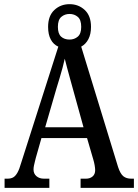

<svg xmlns="http://www.w3.org/2000/svg" viewBox="-20 -902 663 922"><path d="M2 0V-44H16Q32 -44 43 -50Q54 -56 63.5 -72.5Q73 -89 82 -121L260 -678Q237 -688 224 -712Q211 -736 211 -773Q211 -826 241 -854Q271 -882 314 -882Q357 -882 387 -854Q417 -826 417 -773Q417 -738 404.5 -714Q392 -690 370 -678L547 -100Q558 -67 572.5 -55.5Q587 -44 610 -44H623V0H367V-44H393Q412 -44 424.5 -54.5Q437 -65 437 -85Q437 -94 434.5 -108.5Q432 -123 428 -136L398 -239H179L152 -144Q150 -136 147.5 -126Q145 -116 143 -106.5Q141 -97 141 -88Q141 -68 155 -56Q169 -44 191 -44H217V0ZM197 -291H381L332 -468Q324 -497 316.5 -524Q309 -551 302.5 -575.5Q296 -600 291 -620Q287 -601 280.5 -577Q274 -553 266.5 -528Q259 -503 251 -477ZM314 -712Q337 -712 353.5 -726Q370 -740 370 -773Q370 -807 353.5 -821Q337 -835 314 -835Q291 -835 274.5 -821Q258 -807 258 -773Q258 -740 273.5 -726Q289 -712 314 -712Z"/></svg>

Font: Noto Serif Khmer Condensed Medium
Style: Regular
Weight: 500
Width: 3
Designer: Danh Hong and the Monotype Design Team
Foundry: Monotype Imaging Inc.
Version: Version 2.004